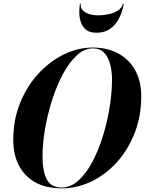

<svg xmlns="http://www.w3.org/2000/svg" viewBox="-20 -1020 792 1050"><path d="M421.5 -1000Q418.5 -978.5 432 -964.2Q445.5 -950 468.8 -943Q492 -936 517 -936Q542 -936 571.2 -941.8Q600.5 -947.5 623.2 -961.5Q646 -975.5 652.5 -1000H657Q653.5 -977 644 -949.8Q634.5 -922.5 617.5 -897.8Q600.5 -873 573.5 -857Q546.5 -841 507 -841Q471.5 -841 451.2 -857Q431 -873 422.5 -897.8Q414 -922.5 413.8 -949.8Q413.5 -977 417 -1000ZM317.5 10Q191.5 10 122 -61.5Q52.5 -133 52.5 -255Q52.5 -365 90 -457.2Q127.5 -549.5 190.2 -617.5Q253 -685.5 330.2 -722.8Q407.5 -760 487.5 -760Q566.5 -760 626.2 -727.8Q686 -695.5 719.2 -636Q752.5 -576.5 752.5 -495Q752.5 -385 716.5 -292.8Q680.5 -200.5 618.8 -132.5Q557 -64.5 479 -27.2Q401 10 317.5 10ZM487.5 -755.5Q441.5 -755.5 400 -717.2Q358.5 -679 324.2 -615Q290 -551 265 -473Q240 -395 226.2 -314.8Q212.5 -234.5 212.5 -165Q212.5 -85 235.5 -39.8Q258.5 5.5 317.5 5.5Q366.5 5.5 409 -32.8Q451.5 -71 485.2 -135Q519 -199 543 -277Q567 -355 579.8 -435.2Q592.5 -515.5 592.5 -585Q592.5 -628.5 582.8 -667.5Q573 -706.5 550 -731Q527 -755.5 487.5 -755.5Z"/></svg>

Font: Bodoni* 36pt
Style: Bold Italic
Weight: 700
Italic angle: -13°
Version: Version 2.3